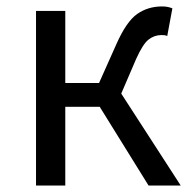

<svg xmlns="http://www.w3.org/2000/svg" viewBox="-20 -577 596 597"><path d="M357 -286 542 0H442L290 -245H183V0H92V-543H183V-319H288L342 -440Q373 -510 406.5 -533.5Q440 -557 484 -557Q502 -557 516 -551L500 -465Q496 -467 492 -467.5Q488 -468 482 -468Q460 -468 442 -454Q424 -440 403 -393Z"/></svg>

Font: Noto Sans CJK KR Regular (TTF)
Style: Regular
Weight: 400
Designer: Ryoko NISHIZUKA 西塚涼子 (kana & ideographs); Paul D. Hunt (Latin, Greek & Cyrillic); Wenlong ZHANG 张文龙 (bopomofo); Sandoll 
Foundry: Adobe Systems Incorporated
Version: Version 1.004;PS 1.004;hotconv 1.0.82;makeotf.lib2.5.63406